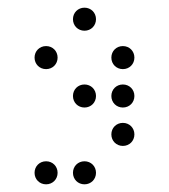

<svg xmlns="http://www.w3.org/2000/svg" viewBox="-20 -500 440 500"><path d="M200 -420C217 -420 230 -433 230 -450C230 -467 217 -480 200 -480C183 -480 170 -467 170 -450C170 -433 183 -420 200 -420ZM100 -320C117 -320 130 -333 130 -350C130 -367 117 -380 100 -380C83 -380 70 -367 70 -350C70 -333 83 -320 100 -320ZM300 -320C317 -320 330 -333 330 -350C330 -367 317 -380 300 -380C283 -380 270 -367 270 -350C270 -333 283 -320 300 -320ZM200 -220C217 -220 230 -233 230 -250C230 -267 217 -280 200 -280C183 -280 170 -267 170 -250C170 -233 183 -220 200 -220ZM300 -220C317 -220 330 -233 330 -250C330 -267 317 -280 300 -280C283 -280 270 -267 270 -250C270 -233 283 -220 300 -220ZM300 -120C317 -120 330 -133 330 -150C330 -167 317 -180 300 -180C283 -180 270 -167 270 -150C270 -133 283 -120 300 -120ZM100 -20C117 -20 130 -33 130 -50C130 -67 117 -80 100 -80C83 -80 70 -67 70 -50C70 -33 83 -20 100 -20ZM200 -20C217 -20 230 -33 230 -50C230 -67 217 -80 200 -80C183 -80 170 -67 170 -50C170 -33 183 -20 200 -20Z"/></svg>

Font: TINY 5x3 60
Style: Regular
Weight: 150
Designer: Jack Halten Fahnestock
Foundry: Velvetyne Type Foundry
Version: Version 1.002;hotconv 1.0.109;makeotfexe 2.5.65596